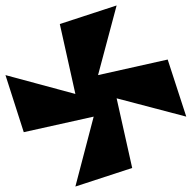

<svg xmlns="http://www.w3.org/2000/svg" viewBox="-37 -782 702 703"><path d="M-17 -507 50 -298 306 -355 239 -99 447 -167 390 -422 645 -355 577 -564 322 -507 390 -762 182 -694 239 -438Z"/></svg>

Font: Chaingun
Style: Regular
Weight: 400
Version: Version 0.91